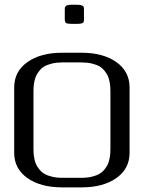

<svg xmlns="http://www.w3.org/2000/svg" viewBox="-20 -812 644 832"><path d="M343.8 -771V-729Q343.8 -720.2 342.5 -716.8Q341.3 -713.4 334.5 -710.9Q327.6 -708.5 312.5 -708.5H292Q271.5 -708.5 266.1 -712.6Q260.7 -716.8 260.7 -729V-771Q260.7 -776.4 261.2 -778.8Q261.7 -781.2 264.4 -784.9Q267.1 -788.6 273.9 -790Q280.8 -791.5 292 -791.5H312.5Q327.1 -791.5 334.2 -788.6Q341.3 -785.6 342.5 -782.2Q343.8 -778.8 343.8 -771ZM333.5 -583.5Q426.8 -583.5 484.1 -543Q541.5 -502.4 541.5 -433.1V-149.9Q541.5 -80.6 484.1 -40.3Q426.8 0 333.5 0H250Q156.2 0 98.9 -40.3Q41.5 -80.6 41.5 -149.9V-433.1Q41.5 -502.4 98.9 -543Q156.2 -583.5 250 -583.5ZM333.5 -541.5H250Q225.1 -541.5 205.1 -536.6Q185.1 -531.7 172.4 -524.4Q159.7 -517.1 150.4 -505.1Q141.1 -493.2 136.2 -482.7Q131.3 -472.2 128.7 -457.5Q126 -442.9 125.5 -433.3Q125 -423.8 125 -410.6V-172.9Q125 -159.7 125.5 -149.9Q126 -140.1 128.7 -125.5Q131.3 -110.8 136.2 -100.3Q141.1 -89.8 150.4 -78.1Q159.7 -66.4 172.4 -58.8Q185.1 -51.3 205.1 -46.4Q225.1 -41.5 250 -41.5H333.5Q358.4 -41.5 378.4 -46.4Q398.4 -51.3 411.1 -58.8Q423.8 -66.4 433.1 -78.1Q442.4 -89.8 447.3 -100.3Q452.1 -110.8 454.8 -125.5Q457.5 -140.1 458 -149.9Q458.5 -159.7 458.5 -172.9V-410.6Q458.5 -423.8 458 -433.3Q457.5 -442.9 454.8 -457.5Q452.1 -472.2 447.3 -482.7Q442.4 -493.2 433.1 -505.1Q423.8 -517.1 411.1 -524.4Q398.4 -531.7 378.4 -536.6Q358.4 -541.5 333.5 -541.5Z"/></svg>

Font: Gputeks
Style: Regular
Weight: 500
Version: Version 0.9